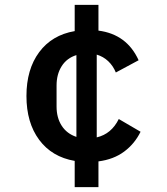

<svg xmlns="http://www.w3.org/2000/svg" viewBox="-20 -650 680 784"><path d="M285 114V7Q192 -9 140 -79Q88 -149 88 -258Q88 -367 140 -437Q192 -507 285 -523V-630H382V-525Q498 -510 546 -404L453 -354Q442 -381 422 -400Q402 -419 375 -427V-89Q435 -103 465 -164L554 -112Q530 -63 487 -31Q444 1 382 9V114ZM292 -91V-425Q253 -413 232 -380Q211 -347 211 -301V-215Q211 -169 232 -136.5Q253 -104 292 -91Z"/></svg>

Font: Writer SemiBold
Style: Regular
Weight: 600
Monospace: yes
Designer: Mike Abbink, Paul van der Laan, Pieter van Rosmalen
Foundry: Bold Monday
Version: Version 2.001 2020